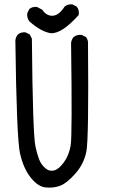

<svg xmlns="http://www.w3.org/2000/svg" viewBox="-20 -860 540 885"><path d="M189.5 3.9Q154.3 0 121.1 -42Q87.9 -84 72.3 -152.8Q56.6 -221.7 50.8 -673.8Q52.7 -689.5 62.5 -701.2Q76.2 -712.9 97.7 -710.9L117.2 -701.2L127 -681.6Q130.9 -239.3 143.6 -184.1Q156.2 -128.9 167.5 -110.4Q178.7 -91.8 194.3 -80.6Q210 -69.3 230.5 -74.7Q251 -80.1 274.4 -111.8Q297.9 -143.6 305.7 -189.5Q313.5 -235.4 307.6 -662.1Q309.6 -677.7 319.3 -689.5Q335 -701.2 356.4 -699.2L376 -689.5Q387.7 -675.8 385.7 -654.3Q389.6 -217.8 377.9 -160.6Q366.2 -103.5 327.1 -59.6Q288.1 -15.6 257.3 -3.9Q226.6 7.8 189.5 3.9ZM212.9 -707Q168 -714.8 115.2 -761.7Q103.5 -777.3 105.5 -798.8L115.2 -818.4Q128.9 -830.1 150.4 -828.1L175.8 -814.5Q185.5 -796.9 204.6 -790Q223.6 -783.2 242.2 -793Q260.7 -802.7 278.3 -830.1Q292 -841.8 313.5 -839.8L333 -830.1Q346.7 -814.5 342.8 -791Q264.6 -703.1 212.9 -707Z"/></svg>

Font: JasonHandwriting2
Style: Regular
Weight: 400
Version: Version 1.05.10